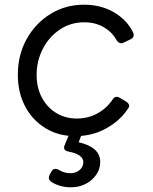

<svg xmlns="http://www.w3.org/2000/svg" viewBox="-20 -568 652 818"><path d="M301 12Q229 12 173.5 -22Q118 -56 87 -115Q56 -174 56 -249Q56 -334 93.5 -401.5Q131 -469 195 -508.5Q259 -548 338 -548Q409 -548 464 -516.5Q519 -485 546 -432Q557 -410 535 -400L508 -387Q489 -377 476 -398Q457 -432 421.5 -452.5Q386 -473 339 -473Q280 -473 234 -441.5Q188 -410 162 -359Q136 -308 136 -249Q136 -195 158 -153Q180 -111 219 -87Q258 -63 307 -63Q355 -63 394.5 -84.5Q434 -106 459 -143Q471 -163 491 -151L516 -136Q538 -122 526 -106Q492 -54 432.5 -21Q373 12 301 12ZM282 230Q235 230 199 207Q181 195 193 174L199 163Q210 144 231 156Q254 170 280 170Q303 170 319 156.5Q335 143 335 123Q335 90 273 78Q245 73 256 49L273 8Q280 -10 301 -10H305Q319 -10 323.5 -2Q328 6 323 18L315 38Q407 59 407 122Q407 152 390 176.5Q373 201 345 215.5Q317 230 282 230Z"/></svg>

Font: Pitagon Sans Text
Style: Italic
Weight: 400
Italic angle: -8°
Designer: Travis Tran
Foundry: Pitagon
Version: Version 1.001; ttfautohint (v1.8.4.7-5d5b);gftools[0.9.26]